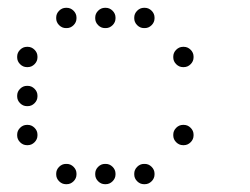

<svg xmlns="http://www.w3.org/2000/svg" viewBox="-20 -496 640 492"><path d="M149 -476Q139 -476 131.5 -468.5Q124 -461 124 -451V-449Q124 -439 131.5 -431.5Q139 -424 149 -424H151Q161 -424 168.5 -431.5Q176 -439 176 -449V-451Q176 -461 168.5 -468.5Q161 -476 151 -476ZM249 -476Q239 -476 231.5 -468.5Q224 -461 224 -451V-449Q224 -439 231.5 -431.5Q239 -424 249 -424H251Q261 -424 268.5 -431.5Q276 -439 276 -449V-451Q276 -461 268.5 -468.5Q261 -476 251 -476ZM349 -476Q339 -476 331.5 -468.5Q324 -461 324 -451V-449Q324 -439 331.5 -431.5Q339 -424 349 -424H351Q361 -424 368.5 -431.5Q376 -439 376 -449V-451Q376 -461 368.5 -468.5Q361 -476 351 -476ZM49 -376Q39 -376 31.5 -368.5Q24 -361 24 -351V-349Q24 -339 31.5 -331.5Q39 -324 49 -324H51Q61 -324 68.5 -331.5Q76 -339 76 -349V-351Q76 -361 68.5 -368.5Q61 -376 51 -376ZM449 -376Q439 -376 431.5 -368.5Q424 -361 424 -351V-349Q424 -339 431.5 -331.5Q439 -324 449 -324H451Q461 -324 468.5 -331.5Q476 -339 476 -349V-351Q476 -361 468.5 -368.5Q461 -376 451 -376ZM49 -276Q39 -276 31.5 -268.5Q24 -261 24 -251V-249Q24 -239 31.5 -231.5Q39 -224 49 -224H51Q61 -224 68.5 -231.5Q76 -239 76 -249V-251Q76 -261 68.5 -268.5Q61 -276 51 -276ZM49 -176Q39 -176 31.5 -168.5Q24 -161 24 -151V-149Q24 -139 31.5 -131.5Q39 -124 49 -124H51Q61 -124 68.5 -131.5Q76 -139 76 -149V-151Q76 -161 68.5 -168.5Q61 -176 51 -176ZM449 -176Q439 -176 431.5 -168.5Q424 -161 424 -151V-149Q424 -139 431.5 -131.5Q439 -124 449 -124H451Q461 -124 468.5 -131.5Q476 -139 476 -149V-151Q476 -161 468.5 -168.5Q461 -176 451 -176ZM149 -76Q139 -76 131.5 -68.5Q124 -61 124 -51V-49Q124 -39 131.5 -31.5Q139 -24 149 -24H151Q161 -24 168.5 -31.5Q176 -39 176 -49V-51Q176 -61 168.5 -68.5Q161 -76 151 -76ZM249 -76Q239 -76 231.5 -68.5Q224 -61 224 -51V-49Q224 -39 231.5 -31.5Q239 -24 249 -24H251Q261 -24 268.5 -31.5Q276 -39 276 -49V-51Q276 -61 268.5 -68.5Q261 -76 251 -76ZM349 -76Q339 -76 331.5 -68.5Q324 -61 324 -51V-49Q324 -39 331.5 -31.5Q339 -24 349 -24H351Q361 -24 368.5 -31.5Q376 -39 376 -49V-51Q376 -61 368.5 -68.5Q361 -76 351 -76Z"/></svg>

Font: Doto Rounded
Style: Regular
Weight: 400
Monospace: yes
Version: Version 1.000